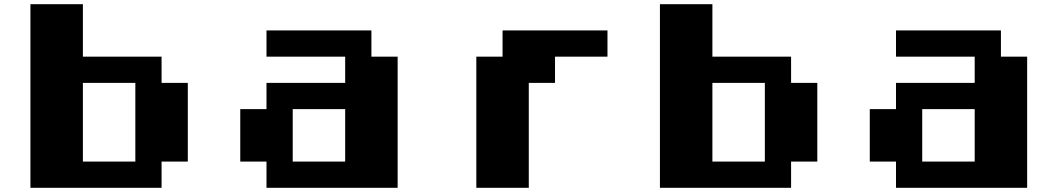

<svg xmlns="http://www.w3.org/2000/svg" viewBox="-20 -895 5040 915"><path d="M125 -875H375V-625H750V-500H875V-125H750V0H125ZM375 -500V-125H625V-500Z M1250 -750H1750V-625H1875V0H1250V-125H1125V-375H1250V-500H1625V-625H1250ZM1375 -375V-125H1625V-375Z M2375 -750H2875V-625H2625V-500H2500V0H2250V-625H2375Z M3125 -875H3375V-625H3750V-500H3875V-125H3750V0H3125ZM3375 -500V-125H3625V-500Z M4250 -750H4750V-625H4875V0H4250V-125H4125V-375H4250V-500H4625V-625H4250ZM4375 -375V-125H4625V-375Z"/></svg>

Font: Dogica
Style: Bold
Weight: 700
Monospace: yes
Designer: Roberto Mocci
Version: Version 001.000